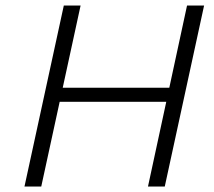

<svg xmlns="http://www.w3.org/2000/svg" viewBox="-20 -678 778 698"><path d="M518 0 660 -658H722L579 0ZM69 0 212 -658H273L130 0ZM156 -308 167 -359H637L627 -308Z"/></svg>

Font: Ysabeau Infant Light
Style: Italic
Weight: 300
Italic angle: -12°
Designer: Christian Thalmann (Catharsis Fonts)
Version: Version 2.001;gftools[0.9.30]; featfreeze: ss01,ss02,lnum